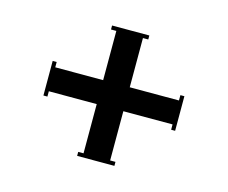

<svg xmlns="http://www.w3.org/2000/svg" viewBox="-76 -603 828 697"><g transform="rotate(15 337.5 -255.0)"><path d="M90 -320H105V-300H285V-485H265V-500H405V-485H385V-300H570V-320H585V-190H570V-210H385V-25H405V-10H265V-25H285V-210H105V-190H90Z"/></g></svg>

Font: Copperplate CC
Style: Regular
Weight: 400
Designer: indestructible type*
Foundry: Cowboy Collective
Version: Version 1.000